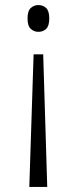

<svg xmlns="http://www.w3.org/2000/svg" viewBox="-20 -562 305 760"><path d="M151 -347 167 178H96L113 -347ZM132 -542Q150 -542 162.5 -530.5Q175 -519 175 -489Q175 -459 162.5 -447.5Q150 -436 132 -436Q115 -436 102 -447.5Q89 -459 89 -489Q89 -519 102 -530.5Q115 -542 132 -542Z"/></svg>

Font: Noto Serif Lao Condensed Light
Style: Regular
Weight: 300
Width: 3
Designer: Monotype Design Team
Foundry: Monotype Imaging Inc.
Version: Version 2.003; ttfautohint (v1.8.4.7-5d5b)